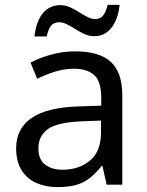

<svg xmlns="http://www.w3.org/2000/svg" viewBox="-20 -755 601 785"><path d="M288 -545Q386 -545 433 -502Q480 -459 480 -365V0H416L399 -76H395Q372 -47 347.5 -27.5Q323 -8 291.5 1Q260 10 215 10Q167 10 128.5 -7Q90 -24 68 -59.5Q46 -95 46 -149Q46 -229 109 -272.5Q172 -316 303 -320L394 -323V-355Q394 -422 365 -448Q336 -474 283 -474Q241 -474 203 -461.5Q165 -449 132 -433L105 -499Q140 -518 188 -531.5Q236 -545 288 -545ZM314 -259Q214 -255 175.5 -227Q137 -199 137 -148Q137 -103 164.5 -82Q192 -61 235 -61Q303 -61 348 -98.5Q393 -136 393 -214V-262ZM469 -735Q463 -677 436 -642Q409 -607 365 -607Q345 -607 326 -615.5Q307 -624 289 -635.5Q271 -647 254 -655.5Q237 -664 222 -664Q200 -664 188.5 -649.5Q177 -635 171 -606H121Q124 -636 132.5 -659.5Q141 -683 154 -699.5Q167 -716 185.5 -725Q204 -734 226 -734Q247 -734 266 -725.5Q285 -717 303 -705.5Q321 -694 337.5 -685.5Q354 -677 369 -677Q390 -677 401.5 -691.5Q413 -706 420 -735Z"/></svg>

Font: Noto Sans Thai
Style: Regular
Weight: 400
Designer: Monotype Design Team
Foundry: Monotype Imaging Inc.
Version: Version 2.001